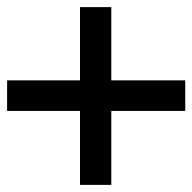

<svg xmlns="http://www.w3.org/2000/svg" viewBox="-30 -544 541 540"><path d="M-10 -318H195V-524H283V-318H491V-232H283V-24H195V-232H-10Z"/></svg>

Font: Panefresco 600wt
Style: Regular
Weight: 600
Designer: Campivisivi
Foundry: Campivisivi & Chank Co
Version: Version 1.001